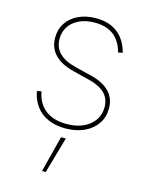

<svg xmlns="http://www.w3.org/2000/svg" viewBox="-118 -622 722 938"><g transform="rotate(15 242.5 -153.0)"><path d="M242.7 10.7Q192.9 10.7 155 -6.1Q117.2 -22.9 93.8 -54.2Q70.3 -85.4 62 -129.9L84.5 -134.3Q94.7 -75.2 135.3 -43.5Q175.8 -11.7 242.7 -11.7Q314 -11.7 357.9 -46.9Q401.9 -82 401.9 -138.7Q401.9 -181.2 375 -208.3Q348.1 -235.4 295.4 -248.5L209.5 -270Q146 -285.6 113.3 -319.8Q80.6 -354 80.6 -404.8Q80.6 -447.8 102.1 -480Q123.5 -512.2 162.1 -530.3Q200.7 -548.3 250.5 -548.3Q294.4 -548.3 327.9 -533.9Q361.3 -519.5 384.5 -490.7Q407.7 -461.9 418.9 -418.9L396.5 -414.1Q381.8 -469.7 345.5 -497.8Q309.1 -525.9 250.5 -525.9Q184.6 -525.9 143.8 -492.7Q103 -459.5 103 -404.8Q103 -362.3 130.6 -334Q158.2 -305.7 213.4 -292L300.3 -270.5Q360.4 -255.4 392.3 -222.4Q424.3 -189.5 424.3 -138.7Q424.3 -94.2 401.4 -60.5Q378.4 -26.9 337.4 -8.1Q296.4 10.7 242.7 10.7ZM187.5 241.2 234.4 57.6H258.8L206.1 241.2Z"/></g></svg>

Font: Inter 17pt Thin
Style: Regular
Weight: 250
Version: Version 4.001;git-66647c0bb